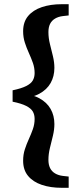

<svg xmlns="http://www.w3.org/2000/svg" viewBox="-20 -735 377 914"><path d="M40 -250.9V-305.1Q82 -313.9 105 -325.6Q127.9 -337.2 136.4 -352.5Q144.8 -367.8 144.8 -387.2Q144.8 -412.1 136.6 -435.5Q128.3 -458.8 117.5 -482.6Q106.6 -506.3 98.4 -531.8Q90.1 -557.3 90.1 -586.2Q90.1 -630.5 113.8 -658.7Q137.4 -687 179 -701Q220.6 -715 273.2 -715H306.9V-661.5L279.9 -658.5Q258 -656 242.1 -646.5Q226.3 -637.1 218.4 -621.3Q210.5 -605.5 210.5 -582.2Q210.5 -554.1 217.8 -525Q225.1 -495.9 232 -467.3Q238.9 -438.7 238.9 -411.6Q238.9 -371.5 221 -339.8Q203.1 -308.1 167 -288.6Q130.8 -269 75 -265.9V-290.1Q130.8 -287 167 -267.4Q203.1 -247.9 221 -216.3Q238.9 -184.8 238.9 -144.4Q238.9 -118 232 -89.2Q225.1 -60.4 217.8 -31.2Q210.5 -1.9 210.5 26.2Q210.5 48.8 218.4 65Q226.3 81.1 242.1 90.5Q258 100 279.9 102.5L306.9 105.5V159H273.2Q220.6 159 179 145Q137.4 131 113.8 102.6Q90.1 74.2 90.1 30.2Q90.1 0.6 98.4 -24.5Q106.6 -49.7 117.5 -73.4Q128.3 -97.2 136.6 -120.5Q144.8 -143.9 144.8 -168.8Q144.8 -188.9 136.4 -203.8Q127.9 -218.8 105 -230.6Q82 -242.4 40 -250.9Z"/></svg>

Font: Source Serif 4 Variable
Style: Regular
Weight: 400
Designer: Frank Grießhammer
Foundry: Adobe
Version: Version 4.005;hotconv 1.1.0;makeotfexe 2.6.0